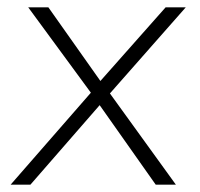

<svg xmlns="http://www.w3.org/2000/svg" viewBox="-20 -504 546 524"><path d="M432 -484H487L280 -249L460 0H405L252 -217L63 0H9L228 -251L57 -484H112L254 -283Z"/></svg>

Font: Iunito ExtraLight
Style: Italic
Weight: 200
Italic angle: -4.541°
Designer: Vernon Adams
Foundry: Vernon Adams
Version: Version 2.001;November 30, 2019;FontCreator 12.0.0.2547 64-b